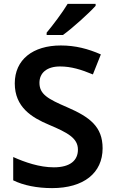

<svg xmlns="http://www.w3.org/2000/svg" viewBox="-20 -1024 590 988"><path d="M472 -994V-1004H328C301 -959 251 -893 220 -856V-844H304C353 -879 439 -957 472 -994ZM508 -261C508 -373 441 -422 326 -472C226 -515 183 -539 183 -598C183 -648 220 -682 289 -682C346 -682 398 -666 458 -641L499 -744C433 -773 368 -790 293 -790C149 -790 56 -717 56 -595C56 -472 144 -419 232 -382C329 -341 381 -313 381 -254C381 -200 343 -163 257 -163C183 -163 108 -189 48 -216V-96C101 -70 171 -56 248 -56C411 -56 508 -134 508 -261Z"/></svg>

Font: Noto Sans Malayalam UI SemiBold
Style: Regular
Weight: 600
Designer: Jelle Bosma - Monotype Design Team
Foundry: Monotype Imaging Inc.
Version: Version 2.104